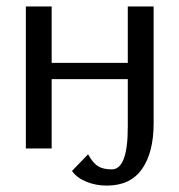

<svg xmlns="http://www.w3.org/2000/svg" viewBox="-20 -460 555 595"><path d="M456.1 -78.1Q456.1 12.7 419.9 64Q383.8 115.2 311 115.2Q277.3 115.2 247.8 103.3Q218.3 91.3 203.1 69.8L252.9 18.1Q267.6 44.9 283.4 54.9Q299.3 64.9 326.2 64.9Q376 64.9 376 -65.9V-214.8H140.1V0H60.1V-439.9H140.1V-265.1H376V-439.9H456.1Z"/></svg>

Font: Pfennig
Style: Medium
Weight: 500
Version: Version 20120410 ; ttfautohint (v0.8)